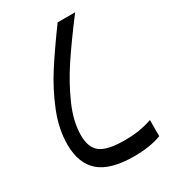

<svg xmlns="http://www.w3.org/2000/svg" viewBox="-170 -763 745 846"><g transform="rotate(-30 202.0 -340.0)"><path d="M262 -680H351Q273 -577 223 -502Q173 -427 137.5 -347Q102 -267 102 -197Q102 -134 137 -108Q172 -82 260 -82Q299 -82 331 -87Q363 -92 399 -104V-22Q342 0 260 0Q141 0 85.5 -47.5Q30 -95 30 -192Q30 -270 63 -352.5Q96 -435 143.5 -509Q191 -583 262 -680Z"/></g></svg>

Font: Rhodium Libre
Style: Regular
Weight: 400
Designer: James Puckett
Foundry: Dunwich Type Founders
Version: Version 1.001; ttfautohint (v1.3)